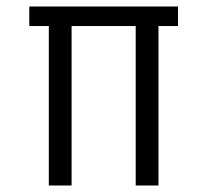

<svg xmlns="http://www.w3.org/2000/svg" viewBox="-20 -570 637 590"><path d="M200 0H130V-490H70V-550H527V-490H467V0H397V-490H200Z"/></svg>

Font: Unica One
Style: Regular
Weight: 400
Designer: Eduardo Rodriguez Tunni
Foundry: Eduardo Rodriguez Tunni
Version: Version 1.001